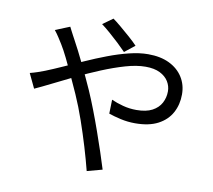

<svg xmlns="http://www.w3.org/2000/svg" viewBox="-90 -910 1180 1066"><g transform="rotate(10 500.0 -377.5)"><path d="M554.5 -634.6Q535.5 -654.4 509.5 -678.9Q483.5 -703.3 456.5 -726.8Q429.5 -750.3 408 -766.1L465.1 -807.1Q482.3 -795 509.5 -772.2Q536.7 -749.4 564.9 -724.6Q593.1 -699.8 611.6 -680ZM236.6 -721.2Q240.9 -713.1 246.9 -700.8Q252.9 -688.6 259.9 -676Q266.8 -663.3 271.8 -653.9Q300.8 -600.9 334.8 -530.3Q368.9 -459.8 399.4 -391.3Q419.7 -345.1 441.2 -289.1Q462.8 -233.2 483 -175.7Q503.1 -118.2 520.9 -65.4Q538.6 -12.6 551.2 29.2L465.4 52.3Q450.4 -7.2 429.3 -77.6Q408.2 -147.9 383.2 -220.1Q358.2 -292.3 329.3 -357.8Q305.8 -410.3 283.4 -458.8Q261.1 -507.3 241.1 -547.8Q221.2 -588.3 203.7 -616.7Q194.8 -631.8 181 -652.6Q167.3 -673.4 155.2 -688.3ZM59.5 -429.1Q81.3 -434.6 104.9 -442.6Q128.5 -450.5 141.7 -456.1Q183 -472.6 235.6 -496.2Q288.2 -519.7 346.5 -545.7Q404.8 -571.8 465 -594.6Q525.2 -617.5 582.8 -631.7Q640.3 -646 689.7 -646Q759.5 -646 809.2 -621.9Q858.8 -597.8 885.7 -555.3Q912.7 -512.9 912.7 -458.3Q912.7 -400.9 887.7 -354.9Q862.8 -308.9 812.2 -282.3Q761.6 -255.6 683.2 -255.6Q641.3 -255.6 601.6 -264.6Q561.9 -273.6 533.5 -283.6L535.7 -362.4Q565 -349.2 601.6 -339.4Q638.2 -329.6 677.8 -329.6Q732.6 -329.6 766.7 -347.7Q800.8 -365.9 816.8 -396Q832.8 -426.1 832.8 -461.5Q832.8 -491.2 816.9 -517.1Q800.9 -543.1 768.9 -559.1Q736.8 -575.1 687.5 -575.1Q637.1 -575.1 574.7 -557Q512.3 -538.9 444.5 -510.9Q376.7 -482.9 311.7 -451.5Q246.7 -420 191.4 -392.2Q136 -364.4 98.4 -347.4Z"/></g></svg>

Font: Shanggu Sans SC VF
Style: Regular
Weight: 250
Designer: GuiWonder
Version: Version 1.021